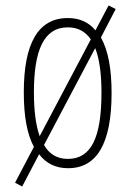

<svg xmlns="http://www.w3.org/2000/svg" viewBox="-20 -605 479 702"><path d="M388 -265C388 -351 376 -420 349 -468L403 -572L377 -585L329 -494C304 -524 271 -539 228 -539C119 -539 67 -446 67 -267C67 -180 79 -114 104 -68L35 63L61 77L123 -41C149 -7 184 10 229 10C334 10 388 -80 388 -265ZM104 -267C104 -421 140 -505 228 -505C265 -505 292 -490 312 -461L125 -107C111 -147 104 -200 104 -267ZM351 -266C351 -101 313 -24 228 -24C190 -24 160 -41 141 -75L328 -429C344 -389 351 -334 351 -266Z"/></svg>

Font: Noto Sans Georgian ExtraCondensed ExtraLight
Style: Regular
Weight: 200
Width: 2
Designer: Monotype Design Team, Akaki Razmadze
Foundry: Google LLC
Version: Version 2.005